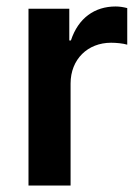

<svg xmlns="http://www.w3.org/2000/svg" viewBox="-20 -573 433 593"><path d="M68 0H198V-315C198 -390 251 -441 323 -441C339 -441 360 -439 373 -435V-548C361 -551 350 -553 337 -553C273 -553 222 -518 199 -448H194V-546H68Z"/></svg>

Font: Wafeq Semi Bold
Style: Regular
Weight: 600
Designer: Rasmus Andersson & Azza Alameddine
Foundry: Google & TypeTogether
Version: Version 3.000;January 28, 2025;FontCreator 15.0.0.3014 64-bi